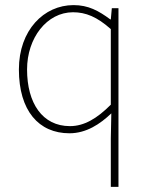

<svg xmlns="http://www.w3.org/2000/svg" viewBox="-20 -510 580 752"><path d="M414 222H444V-478H418L414 -434H412C366 -468 326 -490 268 -490C152 -490 54 -392 54 -238C54 -76 132 12 252 12C318 12 372 -24 416 -66L414 32V222ZM254 -16C146 -16 86 -106 86 -238C86 -362 164 -462 266 -462C316 -462 360 -444 414 -396V-100C360 -46 310 -16 254 -16Z"/></svg>

Font: Assistant ExtraLight
Style: Regular
Weight: 275
Designer: Hebrew By Ben Nathan, Latin by Paul Hunt
Version: Version 2.001;PS 002.001;hotconv 1.0.88;makeotf.lib2.5.64775